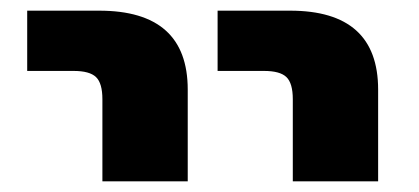

<svg xmlns="http://www.w3.org/2000/svg" viewBox="-20 -540 785 360"><path d="M388 -407V-520H524Q689 -520 689 -372V-200H529V-354Q529 -384 517 -395.5Q505 -407 475 -407ZM31 -407V-520H166Q332 -520 332 -372V-200H172V-354Q172 -384 160 -395.5Q148 -407 118 -407Z"/></svg>

Font: Mplus 1p ExtraBold
Style: Regular
Weight: 800
Version: Version 1.061